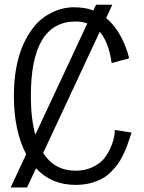

<svg xmlns="http://www.w3.org/2000/svg" viewBox="-20 -779 613 817"><path d="M39.1 -370.6Q39.1 -560.1 126 -667Q155.8 -703.6 200.9 -725.8Q246.1 -748 294.7 -748Q343.3 -748 377.4 -734.4L388.7 -758.8H458L431.6 -702.1Q485.8 -657.7 516.6 -573.2Q523.9 -554.2 526.4 -543L529.3 -531.2V-530.8L455.1 -510.7Q442.9 -599.6 404.3 -643.6L163.6 -127.9Q211.9 -52.7 301.8 -52.7Q339.8 -52.7 370.1 -66.2Q400.4 -79.6 418 -98.9Q435.5 -118.2 447.3 -143.6Q467.8 -185.5 468.8 -226.1L540 -214.8Q538.1 -209.5 531 -188.5Q523.9 -167.5 519 -154.3Q514.2 -141.1 503.2 -118.4Q492.2 -95.7 481.2 -80.6Q470.2 -65.4 451.9 -47.1Q433.6 -28.8 413.1 -18.1Q363.8 7.8 301.8 7.8Q198.7 7.8 133.3 -63L95.2 18.6H25.4L91.3 -122.6Q39.1 -223.1 39.1 -370.6ZM130.4 -206.1 351.6 -679.2Q329.1 -687.5 301.8 -687.5Q111.3 -687.5 111.3 -370.6Q111.3 -273.4 130.4 -206.1Z"/></svg>

Font: News Cycle
Style: Regular
Weight: 500
Version: Version 0.5.2